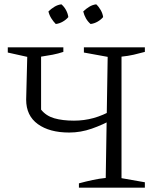

<svg xmlns="http://www.w3.org/2000/svg" viewBox="-20 -868 735 888"><path d="M345 0V-20Q378 -29 408.5 -35.5Q439 -42 469 -45L478 -605L368 -625V-649H650V-628Q625 -621 598.5 -615Q572 -609 542 -606V-44L650 -25V0ZM300 -255Q209 -255 155 -294Q101 -333 101 -407L106 -605L16 -625V-649H273V-628Q249 -620 223.5 -615Q198 -610 170 -606V-361Q193 -332 231 -321Q269 -310 322 -310Q369 -310 412.5 -322Q456 -334 502 -360V-317Q456 -291 404.5 -273Q353 -255 300 -255ZM264 -848Q277 -837 285.5 -821Q294 -805 296 -789Q286 -777 270.5 -768Q255 -759 238 -757Q227 -768 217.5 -783Q208 -798 204 -815Q216 -827 231.5 -836.5Q247 -846 264 -848ZM425 -848Q437 -837 446 -821Q455 -805 457 -789Q447 -777 431.5 -768Q416 -759 399 -757Q386 -768 377.5 -783Q369 -798 365 -815Q377 -827 392.5 -836.5Q408 -846 425 -848Z"/></svg>

Font: Piazzolla 24pt Light
Style: Regular
Weight: 300
Designer: Juan Pablo del Peral
Foundry: Huerta Tipografica
Version: Version 2.005